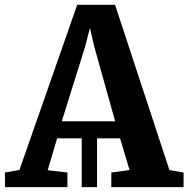

<svg xmlns="http://www.w3.org/2000/svg" viewBox="-33 -767 772 787"><path d="M-12.2 0 -12.9 -59.9 46.7 -70.4 283.5 -747.4H438.6L661.5 -70L719.5 -59.9V0H423.3V-59.9L498.1 -70L459 -200H364.7V0H302V-200H201.1L162.4 -69.2L243.3 -59.9V0ZM220.3 -270H439L352.8 -578L335.7 -653L316.2 -576.8Z"/></svg>

Font: Merriweather Light
Style: Regular
Weight: 300
Designer: Eben Sorkin
Foundry: Eben Sorkin
Version: Version 2.100